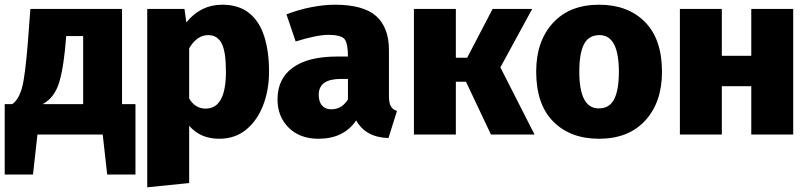

<svg xmlns="http://www.w3.org/2000/svg" viewBox="-20 -571 3438 815"><path d="M555 170H435L416 0H139L120 170H0V-129H32Q67 -153 80 -228.5Q93 -304 104 -469L109 -533H498V-129H555ZM333 -129V-418H261Q252 -292 232 -224Q212 -156 161 -129Z M605 224V-533H763L771 -476Q832 -551 923 -551Q993 -551 1037 -516Q1081 -481 1101.5 -417Q1122 -353 1122 -268Q1122 -188 1096.5 -123Q1071 -58 1024 -20Q977 18 910 18Q831 18 783 -37V206ZM853 -110Q939 -110 939 -266Q939 -353 920.5 -387.5Q902 -422 864 -422Q816 -422 783 -366V-153Q808 -110 853 -110Z M1332 18Q1253 18 1205.5 -29Q1158 -76 1158 -149Q1158 -237 1223 -284Q1288 -331 1411 -331H1457Q1457 -383 1444 -403Q1431 -423 1374 -423Q1325 -423 1235 -395L1196 -510Q1247 -530 1301.5 -540.5Q1356 -551 1401 -551Q1523 -551 1577 -502.5Q1631 -454 1631 -358V-164Q1631 -134 1639 -120Q1647 -106 1665 -100L1629 15Q1532 12 1492 -60Q1439 18 1332 18ZM1386 -107Q1431 -107 1457 -149V-236H1427Q1333 -236 1333 -169Q1333 -139 1347 -123Q1361 -107 1386 -107Z M2249 0H2064L1958 -224H1915V0H1737V-533H1915V-326H1963L2071 -533H2239L2104 -285Z M2523 18Q2401 18 2328.5 -55Q2256 -128 2256 -267Q2256 -396 2327 -473.5Q2398 -551 2523 -551Q2645 -551 2717.5 -478Q2790 -405 2790 -266Q2790 -137 2719 -59.5Q2648 18 2523 18ZM2523 -111Q2567 -111 2587 -150Q2607 -189 2607 -266Q2607 -422 2525 -422Q2479 -422 2459 -383.5Q2439 -345 2439 -267Q2439 -111 2521 -111Z M3347 0H3169V-205H3044V0H2866V-533H3044V-334H3169V-533H3347Z"/></svg>

Font: Trujillo ExtraBold
Style: Regular
Weight: 800
Designer: Fira Sans original fonts by bBox Type GmbH, Carrois Corporate GbR, & Edenspiekermann AG / Changes by Cristiano Sobral
Foundry: Fira Sans original fonts by bBox Type GmbH, Carrois Corporate GbR, & Edenspiekermann AG / Changes by Cristiano Sobral
Version: Version 4.301;July 28, 2020;FontCreator 13.0.0.2655 64-bit